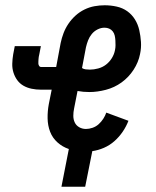

<svg xmlns="http://www.w3.org/2000/svg" viewBox="-20 -562 590 728"><path d="M213 146 241 3Q217 -5 198 -22Q179 -39 170 -62.5Q161 -86 160.5 -113Q160 -140 165 -167L176 -222H135Q117 -222 100 -225.5Q83 -229 69 -237Q55 -245 45.5 -258Q36 -271 31 -287Q26 -303 26.5 -320.5Q27 -338 30 -356L36 -387H135L129 -356Q128 -351 127 -346.5Q126 -342 126 -337.5Q126 -333 125.5 -328.5Q125 -324 125.5 -320Q126 -316 128.5 -312Q131 -308 135 -308H193L210 -399Q214 -418 221 -436.5Q228 -455 239.5 -472Q251 -489 266.5 -503Q282 -517 300.5 -526Q319 -535 338.5 -538.5Q358 -542 377 -542Q400 -542 422.5 -537Q445 -532 462.5 -519.5Q480 -507 491.5 -488.5Q503 -470 508 -448Q513 -426 514.5 -403Q516 -380 511 -357Q505 -326 486.5 -297.5Q468 -269 441 -249.5Q414 -230 381.5 -221.5Q349 -213 319 -213Q307 -213 296 -214Q285 -215 274 -217L261 -151Q258 -137 258 -123Q258 -109 263.5 -97.5Q269 -86 280.5 -79.5Q292 -73 306 -73Q318 -73 331 -77.5Q344 -82 354 -91Q364 -100 371.5 -111.5Q379 -123 383 -135L467 -104Q459 -83 445.5 -63Q432 -43 414 -27Q396 -11 374 -1.5Q352 8 330 11L303 146ZM321 -298Q336 -298 352.5 -302.5Q369 -307 382 -317Q395 -327 404 -341.5Q413 -356 416 -372Q418 -381 418 -390.5Q418 -400 417.5 -409Q417 -418 415 -427Q413 -436 407.5 -443Q402 -450 394 -453.5Q386 -457 376 -457Q363 -457 350 -450.5Q337 -444 328 -433Q319 -422 314 -409Q309 -396 306 -383L291 -304Q297 -300 305 -299Q313 -298 321 -298Z"/></svg>

Font: Lode Dark Term
Style: Bold Italic
Weight: 700
Italic angle: -11°
Monospace: yes
Designer: Belleve Invis
Foundry: Belleve Invis
Version: Version 29.2.0